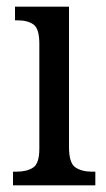

<svg xmlns="http://www.w3.org/2000/svg" viewBox="-20 -556 318 576"><path d="M19 0V-41H30Q60 -41 79 -53Q98 -65 98 -110V-425Q98 -470 80.5 -482.5Q63 -495 33 -495H25V-536H187V-115Q187 -67 206 -54Q225 -41 256 -41H266V0Z"/></svg>

Font: Noto Serif Sinhala Condensed
Style: Regular
Weight: 400
Width: 3
Designer: Jelle Bosma - Monotype Design Team
Foundry: Monotype Imaging Inc.
Version: Version 2.007; ttfautohint (v1.8.4.7-5d5b)